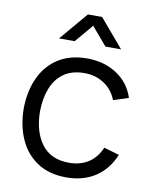

<svg xmlns="http://www.w3.org/2000/svg" viewBox="-86 -825 726 906"><g transform="rotate(10 277.0 -372.5)"><path d="M294 15Q212.3 15 156 -21.5Q99.7 -58 70.3 -122.3Q41 -186.7 40 -270Q41 -355 70.9 -419.2Q100.8 -483.3 157.3 -519.2Q213.8 -555 294.7 -555Q376.5 -555 437.2 -515.1Q498 -475.2 520.3 -405.7L448.3 -382.3Q429.3 -431 388.2 -457.8Q347.2 -484.7 294 -484.7Q234.3 -484.7 195.5 -457.2Q156.7 -429.8 137.7 -381.4Q118.7 -333 118 -270Q119 -173.2 163.1 -114.2Q207.2 -55.3 294 -55.3Q349 -55.3 387.7 -80.7Q426.3 -106 446.7 -154.3L520.3 -132.7Q490.3 -60.7 432.3 -22.8Q374.3 15 294 15ZM221.7 -625H146.7L261.3 -760H329.3L444 -625H369L295.3 -711.7Z"/></g></svg>

Font: Manrope Variable Light
Style: Regular
Weight: 200
Designer: Mikhail Sharanda
Foundry: Mikhail Sharanda
Version: Version 4.505